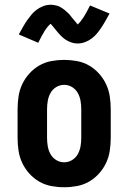

<svg xmlns="http://www.w3.org/2000/svg" viewBox="-20 -780 540 808"><path d="M250 8Q223 8 196 3Q169 -2 145.5 -15.5Q122 -29 103.5 -49.5Q85 -70 73.5 -94.5Q62 -119 58 -146Q54 -173 54 -200V-320Q54 -347 58 -374Q62 -401 73.5 -425.5Q85 -450 103.5 -470.5Q122 -491 145.5 -504.5Q169 -518 196 -523Q223 -528 250 -528Q277 -528 304 -523Q331 -518 354.5 -504.5Q378 -491 396.5 -470.5Q415 -450 426.5 -425.5Q438 -401 442 -374Q446 -347 446 -320V-200Q446 -173 442 -146Q438 -119 426.5 -94.5Q415 -70 396.5 -49.5Q378 -29 354.5 -15.5Q331 -2 304 3Q277 8 250 8ZM250 -97Q268 -97 283.5 -106.5Q299 -116 307.5 -131.5Q316 -147 319 -164.5Q322 -182 322 -200V-320Q322 -338 319 -355.5Q316 -373 307.5 -388.5Q299 -404 283.5 -413.5Q268 -423 250 -423Q232 -423 216.5 -413.5Q201 -404 192.5 -388.5Q184 -373 181 -355.5Q178 -338 178 -320V-200Q178 -182 181 -164.5Q184 -147 192.5 -131.5Q201 -116 216.5 -106.5Q232 -97 250 -97ZM307 -597Q303 -597 298 -597.5Q293 -598 288.5 -599Q284 -600 280 -601.5Q276 -603 271.5 -605Q267 -607 263 -609Q259 -611 255.5 -613.5Q252 -616 248 -619Q244 -622 240.5 -625.5Q237 -629 233.5 -632.5Q230 -636 227 -639.5Q224 -643 221.5 -646Q219 -649 216.5 -652Q214 -655 210 -660Q206 -665 203 -668.5Q200 -672 198 -674.5Q196 -677 193 -680Q180 -669 168 -650Q156 -631 141 -600L59 -635Q69 -653 77.5 -668Q86 -683 94.5 -695Q103 -707 112 -718Q121 -729 133.5 -738.5Q146 -748 161.5 -754Q177 -760 193 -760Q197 -760 202 -759.5Q207 -759 211.5 -758Q216 -757 220 -756Q224 -755 228.5 -753Q233 -751 237 -748.5Q241 -746 244.5 -743.5Q248 -741 252 -738Q256 -735 259.5 -731.5Q263 -728 266.5 -725Q270 -722 273 -718.5Q276 -715 278.5 -711.5Q281 -708 283.5 -705Q286 -702 290 -697.5Q294 -693 297 -689Q300 -685 302 -683Q304 -681 307 -677Q320 -689 332 -708Q344 -727 359 -757L441 -723Q431 -705 422.5 -690Q414 -675 405.5 -662.5Q397 -650 388 -639Q379 -628 366.5 -618.5Q354 -609 338.5 -603Q323 -597 307 -597Z"/></svg>

Font: Iosevka Curly Slab Extrabold
Style: Regular
Weight: 800
Monospace: yes
Designer: Belleve Invis
Foundry: Belleve Invis
Version: Version 22.1.2; ttfautohint (v1.8.4)